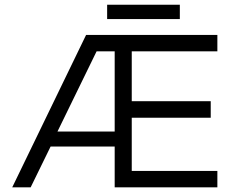

<svg xmlns="http://www.w3.org/2000/svg" viewBox="-20 -799 992 819"><path d="M437 -778.8H747.1V-717.8H437ZM907.2 -649.9V-580.1H542V-367.2H878.9V-296.9H542V-69.8H907.2V0H469.2V-173.8H195.8L110.8 0H32.2L347.2 -649.9ZM225.1 -237.8H469.2V-580.1H392.1Z"/></svg>

Font: Overused Grotesk
Style: Regular
Weight: 400
Version: Version 0.002